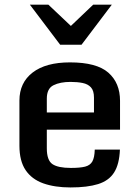

<svg xmlns="http://www.w3.org/2000/svg" viewBox="-20 -804 599 835"><path d="M64.5 -170.4V-366.7Q64.5 -444.3 121.8 -488.5Q179.2 -532.7 284.2 -532.7Q400.4 -532.7 451.2 -488Q502 -443.4 502 -365.7V-240.2H183.6V-159.2Q183.6 -106.9 208 -90.3Q232.4 -73.7 288.1 -73.7Q328.1 -73.7 350.1 -79.3Q372.1 -85 381.6 -101.8Q391.1 -118.7 392.1 -153.3H501.5Q499 -89.8 476.3 -54Q453.6 -18.1 406.7 -3.4Q359.9 11.2 286.6 11.2Q218.3 11.2 168.2 -6.6Q118.2 -24.4 91.3 -64.2Q64.5 -104 64.5 -170.4ZM388.7 -314.9V-379.4Q388.7 -409.7 375.5 -424.1Q362.3 -438.5 339.4 -443.1Q316.4 -447.8 286.6 -447.8Q241.7 -447.8 212.6 -433.3Q183.6 -418.9 183.6 -375V-314.9ZM241.7 -609.4 109.9 -783.7H190.4L307.6 -672.9H269L385.3 -783.7H466.3L334.5 -609.4Z"/></svg>

Font: Monda SemiBold
Style: Regular
Weight: 600
Designer: Vernon Adams
Foundry: Vernon Adams
Version: Version 2.200